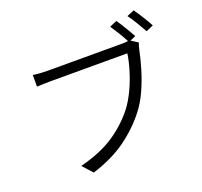

<svg xmlns="http://www.w3.org/2000/svg" viewBox="-147 -1025 1294 1227"><g transform="rotate(-20 500.0 -411.5)"><path d="M754.9 -829.1Q766.6 -812 781.5 -788.3Q796.4 -764.6 810.8 -740.2Q825.2 -715.8 835 -696.8L796.9 -680.2L842.8 -650.9Q835 -632.3 829.1 -604Q818.4 -550.8 798.6 -483.9Q778.8 -417 749.3 -350.8Q719.7 -284.7 680.2 -233.9Q611.8 -146.5 518.8 -79.1Q425.8 -11.7 288.1 32.2L227.1 -35.2Q371.6 -71.8 462.9 -133.8Q554.2 -195.8 617.2 -276.9Q652.3 -323.2 679.7 -382.3Q707 -441.4 725.1 -501.7Q743.2 -562 750 -610.8H231Q201.7 -610.8 177.7 -609.9Q153.8 -608.9 134.8 -607.9V-687Q154.3 -684.1 180.2 -682.1Q206.1 -680.2 231 -680.2H740.2Q758.3 -680.2 780.8 -683.1Q765.1 -712.9 743.7 -748Q722.2 -783.2 705.1 -808.1ZM881.8 -855Q899.9 -829.6 924.1 -791Q948.2 -752.4 963.9 -723.1L914.1 -701.2Q897 -731.9 874.3 -770.3Q851.6 -808.6 832 -834Z"/></g></svg>

Font: Shanggu Mono N
Style: Regular
Weight: 350
Designer: GuiWonder
Version: Version 1.021